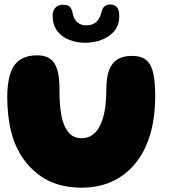

<svg xmlns="http://www.w3.org/2000/svg" viewBox="-20 -840 782 880"><path d="M354.2 20.2Q235.2 20.2 156 -40.2Q76.8 -100.6 41.6 -201Q35.8 -218.2 31.2 -236.4Q26.6 -254.5 23.3 -273.3Q20 -292.1 17.8 -312Q15.5 -331.9 14.4 -352.4Q13.2 -372.9 13.2 -394Q13.2 -458.8 26.8 -501.4Q40.2 -544.1 70.8 -565.2Q101.2 -586.4 151.8 -586.4Q185.9 -586.4 208.1 -571.7Q230.4 -557 241.4 -523.7Q252.5 -490.4 252.5 -433.9Q252.5 -417.2 252.9 -400.6Q253.2 -383.9 254.4 -368.1Q255.5 -352.2 257.2 -337.2Q259 -322.2 261.8 -308.6Q264.5 -294.9 268.4 -282.8Q278.8 -248.5 299.2 -227.6Q319.6 -206.6 354.2 -206.6Q377.2 -206.6 394.8 -216.2Q412.4 -225.8 425.1 -242.6Q437.8 -259.5 446 -281.9Q452 -297.6 456.2 -315.4Q460.4 -333.1 462.8 -352.2Q465.1 -371.4 466.3 -391.4Q467.5 -411.4 467.5 -431Q467.5 -486.4 480.6 -519.9Q493.8 -553.5 519.9 -568.7Q546 -583.9 583.9 -583.9Q627.5 -583.9 650.8 -564.1Q674 -544.2 682.7 -503.4Q691.4 -462.5 691.4 -399.2Q691.4 -377.1 690.1 -355.9Q688.9 -334.6 686.4 -314Q684 -293.4 680.2 -273.8Q676.5 -254.1 671.6 -235.4Q666.6 -216.6 660.1 -198.8Q636.1 -131.6 593.2 -82.5Q550.2 -33.4 490.3 -6.6Q430.4 20.2 354.2 20.2ZM370.6 -644Q331.5 -644 297.3 -657.4Q263.1 -670.8 242.2 -698.4Q221.2 -726 221.2 -768.6Q221.2 -791.2 234.2 -804.8Q247.2 -818.4 268.4 -818.4Q292.2 -818.4 301.1 -807.5Q309.9 -796.6 313 -779.9Q317.8 -751.6 334.4 -737.8Q351 -723.9 374 -723.9Q393.4 -723.9 407.4 -730.4Q421.4 -736.9 430.9 -750.6Q440.4 -764.4 445.4 -786.1Q449.8 -803.6 460 -811.6Q470.2 -819.5 484.9 -819.5Q502.4 -819.5 514.5 -808.4Q526.6 -797.2 526.6 -766Q526.6 -724.2 503.4 -697.1Q480.2 -669.9 444.5 -656.9Q408.8 -644 370.6 -644Z"/></svg>

Font: Gluten Thin
Style: Regular
Weight: 100
Designer: Tyler Finck
Foundry: Etcetera Type Company
Version: Version 1.300